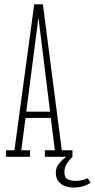

<svg xmlns="http://www.w3.org/2000/svg" viewBox="-20 -722 437 884"><path d="M7.5 0V-30H46.5L137.5 -702H177.5L264.5 -30H313.5V0Q303.5 9.5 290 27.8Q276.5 46 276.5 70Q276.5 97.5 293.2 104.2Q310 111 327 111Q338.5 111 355.5 108Q372.5 105 384 98.5L397 119.5Q386 127.5 365.2 134.5Q344.5 141.5 318.5 141.5Q300.5 141.5 281.5 135.2Q262.5 129 249.8 113.8Q237 98.5 237 72.5Q237 48.5 253 29.8Q269 11 285.5 0H186.5V-30H232.5L214 -179H97.5L78 -30H118V0ZM156.5 -637.5 101 -208H210.5L157.5 -637.5Z"/></svg>

Font: Imbue 10pt Thin
Style: Regular
Weight: 100
Designer: Tyler Finck
Foundry: Etcetera Type Company
Version: Version 1.102; ttfautohint (v1.8.3)